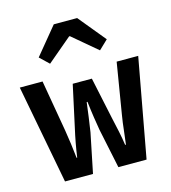

<svg xmlns="http://www.w3.org/2000/svg" viewBox="-110 -831 821 921"><g transform="rotate(-15 300.0 -371.0)"><path d="M99 0 6 -491H119L163 -236Q169 -200 173.5 -165.5Q178 -131 182 -95H185Q190 -131 196.5 -166Q203 -201 211 -236L256 -443H351L395 -236Q403 -200 410.5 -165.5Q418 -131 423 -95H427Q432 -131 435.5 -165.5Q439 -200 445 -236L487 -491H594L504 0H364L323 -196Q318 -225 312.5 -261Q307 -297 302 -341H298Q293 -303 288.5 -268Q284 -233 278 -196L238 0ZM176 -564 131 -607 242 -742H358L469 -607L424 -564L302 -667H298Z"/></g></svg>

Font: Source Code Pro ExtraLight SemiBold
Style: Regular
Weight: 600
Monospace: yes
Version: Version 1.018;hotconv 1.0.116;makeotfexe 2.5.65601